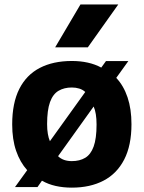

<svg xmlns="http://www.w3.org/2000/svg" viewBox="-20 -828 642 858"><path d="M499.5 -480Q532.5 -445 550 -393Q567.5 -341 567.5 -273Q567.5 -178 535 -115Q502.5 -52 442.8 -20.8Q383 10.5 301 10.5Q262.5 10.5 229 3Q195.5 -4.5 167.5 -20.5L147.5 8H47L101.5 -67.5Q69.5 -103 52 -154Q34.5 -205 34.5 -272Q34.5 -367.5 66.2 -430.5Q98 -493.5 157.8 -524.5Q217.5 -555.5 301 -555.5Q339 -555.5 372 -548.2Q405 -541 432.5 -526L453.5 -555H553.5ZM301 -437Q266.5 -437 241.5 -422.2Q216.5 -407.5 203.5 -371.8Q190.5 -336 190.5 -273.5Q190.5 -249 193.8 -230Q197 -211 203 -197L361 -417Q349.5 -427.5 334.2 -432.2Q319 -437 301 -437ZM301 -108Q336 -108 360.8 -122.8Q385.5 -137.5 398.5 -173.2Q411.5 -209 411.5 -271.5Q411.5 -297.5 408.2 -317.5Q405 -337.5 398.5 -352L239.5 -130Q251.5 -118.5 267 -113.2Q282.5 -108 301 -108ZM226.5 -616.5 339.5 -808H508.5L372.5 -616.5Z"/></svg>

Font: Encode Sans Condensed Thin
Style: Bold
Weight: 700
Version: Version 3.002